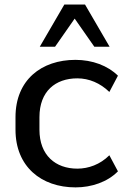

<svg xmlns="http://www.w3.org/2000/svg" viewBox="-20 -811 552 841"><path d="M311 9.8C380.9 9.8 450.7 -13.7 496.6 -60.5L459 -130.9C418.5 -90.3 367.2 -72.3 318.8 -72.3C223.1 -72.3 152.8 -130.9 152.8 -242.7V-297.9C152.8 -411.1 222.7 -467.8 318.8 -467.8C369.6 -467.8 418.9 -447.3 459 -408.2L496.6 -479.5C452.1 -523.4 384.8 -548.8 310.5 -548.8C162.1 -548.8 47.9 -461.4 47.9 -297.9V-242.7C47.9 -81.5 160.6 9.8 311 9.8ZM221.2 -606.4 307.1 -729.5 393.1 -606.4H460L352.5 -791H261.7L154.3 -606.4Z"/></svg>

Font: Winston
Style: Regular
Weight: 400
Designer: Vernon Adams, Kim Jin-seong, David Berlow, Cristiano Sobral
Foundry: The Winston Project Authors
Version: Version 3.004